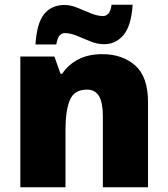

<svg xmlns="http://www.w3.org/2000/svg" viewBox="-20 -792 710 812"><path d="M412 -563Q498 -563 552 -515Q606 -467 606 -360V0H415V-302Q415 -357 399 -385Q383 -413 348 -413Q294 -413 275.5 -369Q257 -325 257 -242V0H66V-553H210L236 -480H243Q269 -519 311.5 -541Q354 -563 412 -563ZM130 -604Q136 -696 167.5 -733.5Q199 -771 253 -771Q278 -771 306.5 -759.5Q335 -748 363.5 -736Q392 -724 417 -724Q426 -724 436.5 -732.5Q447 -741 452 -772H541Q535 -682 502 -643.5Q469 -605 421 -605Q392 -605 362.5 -617Q333 -629 305.5 -640.5Q278 -652 253 -652Q244 -652 234 -644Q224 -636 218 -604Z"/></svg>

Font: Noto Sans Gujarati UI Black
Style: Regular
Weight: 900
Designer: Jelle Bosma - Monotype Design Team, Universal Thirst
Foundry: Monotype Imaging Inc.
Version: Version 2.106; ttfautohint (v1.8.4.7-5d5b)